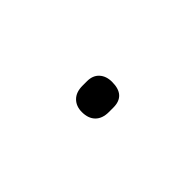

<svg xmlns="http://www.w3.org/2000/svg" viewBox="-20 -382 211 211"><g transform="rotate(45 85.5 -276.5)"><path d="M87 -253Q78 -253 72.5 -258.5Q67 -264 67 -274V-281Q67 -290 72.5 -295Q78 -300 87 -300Q108 -300 108 -281V-274Q108 -264 102.5 -258.5Q97 -253 87 -253Z"/></g></svg>

Font: Sofia Sans Condensed Thin
Style: Regular
Weight: 250
Version: Version 4.100